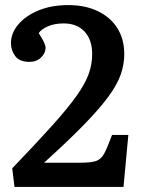

<svg xmlns="http://www.w3.org/2000/svg" viewBox="-20 -734 557 754"><path d="M37 0 28 -73Q124 -173 185.5 -241.5Q247 -310 281 -358Q315 -406 328.5 -444Q342 -482 342 -522Q342 -577 312.5 -609.5Q283 -642 230 -642Q195 -642 169 -631Q143 -620 132 -604Q159 -563 159 -546Q159 -526 141.5 -508.5Q124 -491 95 -491Q57 -491 40 -513.5Q23 -536 23 -565Q23 -603 51 -637Q79 -671 130 -692.5Q181 -714 249 -714Q314 -714 363.5 -690.5Q413 -667 440.5 -624Q468 -581 468 -521Q468 -481 454 -441Q440 -401 405 -353.5Q370 -306 308.5 -243Q247 -180 153 -95H296Q336 -95 356.5 -101.5Q377 -108 389.5 -131.5Q402 -155 420 -204H484L465 0Z"/></svg>

Font: Literata Medium
Style: Regular
Weight: 500
Designer: Latin by Veronika Burian and Jose Scaglione. Greek by Irene Vlachou. Cyrillic by Vera Evstafieva.
Foundry: TypeTogether
Version: Version 3.103; ttfautohint (v1.8.4.7-5d5b);gftools[0.9.29]